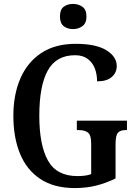

<svg xmlns="http://www.w3.org/2000/svg" viewBox="-20 -947 692 977"><path d="M361 10Q255 10 185.5 -36Q116 -82 82 -164.5Q48 -247 48 -358Q48 -466 84 -548.5Q120 -631 190.5 -677.5Q261 -724 365 -724Q468 -724 521 -691.5Q574 -659 574 -611Q574 -577 548.5 -555Q523 -533 474 -533Q474 -569 462.5 -599Q451 -629 426 -647.5Q401 -666 362 -666Q266 -666 223 -588Q180 -510 180 -358Q180 -209 224 -130Q268 -51 374 -51Q392 -51 410 -53Q428 -55 444 -61V-217Q444 -259 428 -272Q412 -285 382 -285H371V-333H626V-285H618Q592 -285 580 -271.5Q568 -258 568 -213V-39Q519 -15 469 -2.5Q419 10 361 10ZM352 -799Q323 -799 304 -814Q285 -829 285 -863Q285 -898 304 -912.5Q323 -927 352 -927Q379 -927 399.5 -912.5Q420 -898 420 -863Q420 -829 399.5 -814Q379 -799 352 -799Z"/></svg>

Font: Noto Serif Condensed SemiBold
Style: Regular
Weight: 600
Width: 3
Designer: Monotype Design Team
Foundry: Monotype Imaging Inc.
Version: Version 2.013